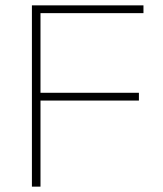

<svg xmlns="http://www.w3.org/2000/svg" viewBox="-20 -696 607 716"><path d="M99 0V-676H131V0ZM117 -321V-350H498V-321ZM117 -647V-676H515V-647Z"/></svg>

Font: Outfit Thin
Style: Regular
Weight: 100
Designer: Rodrigo Fuenzalida
Foundry: fragTYPE
Version: Version 1.000